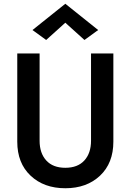

<svg xmlns="http://www.w3.org/2000/svg" viewBox="-20 -985 696 1023"><path d="M72 -700H191V-235Q191 -169 226.5 -130Q262 -91 328 -91Q394 -91 429.5 -130Q465 -169 465 -235V-700H584V-230Q584 -116 513 -49Q442 18 328 18Q214 18 143 -49Q72 -116 72 -230ZM328 -864 226 -772 153 -825 328 -965 503 -825 430 -772Z"/></svg>

Font: Renner* Medium
Style: Medium
Weight: 500
Version: Version 003.000 ; ttfautohint (v0.97) -l 8 -r 50 -G 200 -x 1